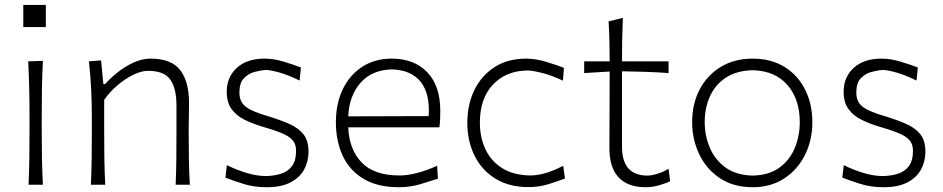

<svg xmlns="http://www.w3.org/2000/svg" viewBox="-20 -761 3886 791"><path d="M76 -740.8H168.9V-649.5H76ZM97.7 0Q100.1 -57.1 100.8 -110.1Q101.6 -163.1 101.6 -226.1V-277.3Q101.6 -342.3 100.3 -396.7Q99.1 -451.2 96.2 -508.3L156.7 -510.3Q153.8 -452.6 152.8 -397.7Q151.9 -342.8 151.9 -277.3V-226.1Q151.9 -163.1 152.8 -110.1Q153.8 -57.1 156.7 0Z M354.5 0Q356.9 -57.1 357.7 -110.1Q358.4 -163.1 358.4 -226.1V-277.3Q358.4 -332.5 355.7 -391.6Q353 -450.7 346.2 -508.3L396.5 -512.2L405.8 -414.6H413.1Q432.1 -436.5 462.2 -460.9Q492.2 -485.4 528.3 -502.4Q564.5 -519.5 601.1 -519.5Q685.5 -519.5 722.2 -472.4Q758.8 -425.3 758.8 -336.9Q758.8 -304.2 758.1 -275.9Q757.3 -247.6 757.3 -226.1Q757.3 -163.1 758.1 -110.1Q758.8 -57.1 762.2 0H703.6Q706.1 -57.1 706.5 -109.9Q707 -162.6 707 -224.6V-326.2Q707 -397 681.6 -433.1Q656.2 -469.2 589.8 -469.2Q563 -469.2 530 -453.4Q497.1 -437.5 465.1 -410.6Q433.1 -383.8 409.2 -349.6V-224.6Q409.2 -162.6 409.9 -109.9Q410.6 -57.1 413.6 0Z M1078.6 10.3Q1026.4 10.3 982.7 -3.4Q939 -17.1 908.7 -29.3L914.6 -80.6Q957.5 -59.6 999 -47.6Q1040.5 -35.6 1077.1 -35.6Q1110.4 -36.6 1138.2 -45.4Q1166 -54.2 1182.9 -76.7Q1199.7 -99.1 1199.7 -140.1Q1199.7 -166.5 1186 -182.9Q1172.4 -199.2 1140.9 -212.4Q1109.4 -225.6 1054.7 -241.2Q1016.6 -252.9 984.6 -269.3Q952.6 -285.6 933.3 -312.7Q914.1 -339.8 914.1 -382.8Q914.1 -443.4 955.6 -481.4Q997.1 -519.5 1070.3 -519.5Q1107.9 -519.5 1149.7 -506.8Q1191.4 -494.1 1219.7 -482.9L1214.4 -429.2Q1168.5 -451.7 1131.3 -462.2Q1094.2 -472.7 1075.7 -472.7Q1054.7 -471.7 1029.1 -464.8Q1003.4 -458 984.9 -438.7Q966.3 -419.4 966.3 -379.9Q966.3 -340.3 994.1 -320.1Q1022 -299.8 1087.9 -281.2Q1136.7 -266.1 1173.3 -249.8Q1210 -233.4 1230.5 -207.3Q1251 -181.2 1251 -135.7Q1251 -96.7 1233.2 -63.2Q1215.3 -29.8 1177.2 -9.8Q1139.2 10.3 1078.6 10.3Z M1622.6 10.3Q1535.2 10.3 1477.5 -24.4Q1419.9 -59.1 1391.8 -119.6Q1363.8 -180.2 1363.8 -257.8Q1363.8 -334 1392.1 -393.1Q1420.4 -452.1 1472.2 -485.8Q1523.9 -519.5 1593.8 -519.5Q1686.5 -519.5 1740.2 -463.4Q1793.9 -407.2 1793.9 -304.2Q1793.9 -284.7 1793.2 -268.3Q1792.5 -252 1790 -236.3H1414.6Q1418.5 -145 1470 -91.6Q1521.5 -38.1 1626 -38.1Q1658.7 -38.1 1699.2 -48.6Q1739.7 -59.1 1780.8 -78.1L1784.2 -24.9Q1754.4 -15.1 1712.2 -2.4Q1669.9 10.3 1622.6 10.3ZM1746.1 -282.7Q1752 -375.5 1712.9 -424.1Q1673.8 -472.7 1594.7 -475.1Q1512.2 -473.1 1465.3 -419.9Q1418.5 -366.7 1414.6 -281.7Z M2157.2 9.8Q2076.7 9.8 2020.3 -25.4Q1963.9 -60.5 1934.6 -120.6Q1905.3 -180.7 1905.3 -254.9Q1905.3 -330.1 1934.3 -389.9Q1963.4 -449.7 2017.6 -484.6Q2071.8 -519.5 2147.9 -519.5Q2187 -519.5 2230.2 -506.3Q2273.4 -493.2 2303.2 -481.4L2299.3 -428.7Q2250 -451.7 2210.7 -461.2Q2171.4 -470.7 2151.9 -470.7Q2063 -468.8 2010 -411.6Q1957 -354.5 1957 -255.9Q1957 -194.8 1980 -146Q2002.9 -97.2 2048.6 -68.4Q2094.2 -39.6 2163.6 -38.1Q2224.6 -38.1 2300.3 -78.1L2307.6 -25.4Q2280.3 -15.1 2241 -2.7Q2201.7 9.8 2157.2 9.8Z M2639.2 10.3Q2566.9 10.3 2528.8 -30Q2490.7 -70.3 2490.7 -150.4Q2490.7 -241.7 2491.2 -324.5Q2491.7 -407.2 2491.7 -466.3L2386.7 -460V-508.3H2491.7Q2491.7 -551.8 2490.7 -591.1Q2489.7 -630.4 2487.3 -672.9L2545.9 -687.5Q2543.9 -636.7 2543.2 -597.2Q2542.5 -557.6 2542.5 -508.3H2734.4V-460Q2687 -463.4 2638.2 -465.1Q2589.4 -466.8 2542.5 -467.3V-156.7Q2542.5 -37.6 2647.9 -37.6Q2664.6 -37.6 2689.9 -45.7Q2715.3 -53.7 2734.4 -65.9L2740.7 -14.6Q2726.6 -6.8 2697.5 1.7Q2668.5 10.3 2639.2 10.3Z M3081.1 10.3Q3001.5 10.3 2945.6 -27.1Q2889.6 -64.5 2860.6 -125.7Q2831.5 -187 2831.5 -257.8Q2831.5 -334 2862.8 -393.1Q2894 -452.1 2950.2 -485.8Q3006.3 -519.5 3080.6 -519.5Q3157.2 -519.5 3212.4 -485.1Q3267.6 -450.7 3297.1 -391.4Q3326.7 -332 3326.7 -257.8Q3326.7 -183.1 3296.1 -122.3Q3265.6 -61.5 3210.4 -25.6Q3155.3 10.3 3081.1 10.3ZM3081.1 -37.6Q3147.9 -39.1 3190.9 -70.3Q3233.9 -101.6 3254.4 -151.4Q3274.9 -201.2 3274.9 -257.8Q3274.9 -352.5 3224.1 -410.9Q3173.3 -469.2 3081.1 -471.7Q3015.6 -470.2 2971.4 -441.7Q2927.2 -413.1 2905.3 -365.2Q2883.3 -317.4 2883.3 -257.8Q2883.3 -201.2 2904.8 -151.4Q2926.3 -101.6 2970 -70.3Q3013.7 -39.1 3081.1 -37.6Z M3620.1 10.3Q3567.9 10.3 3524.2 -3.4Q3480.5 -17.1 3450.2 -29.3L3456.1 -80.6Q3499 -59.6 3540.5 -47.6Q3582 -35.6 3618.7 -35.6Q3651.9 -36.6 3679.7 -45.4Q3707.5 -54.2 3724.4 -76.7Q3741.2 -99.1 3741.2 -140.1Q3741.2 -166.5 3727.5 -182.9Q3713.9 -199.2 3682.4 -212.4Q3650.9 -225.6 3596.2 -241.2Q3558.1 -252.9 3526.1 -269.3Q3494.1 -285.6 3474.9 -312.7Q3455.6 -339.8 3455.6 -382.8Q3455.6 -443.4 3497.1 -481.4Q3538.6 -519.5 3611.8 -519.5Q3649.4 -519.5 3691.2 -506.8Q3732.9 -494.1 3761.2 -482.9L3755.9 -429.2Q3710 -451.7 3672.9 -462.2Q3635.7 -472.7 3617.2 -472.7Q3596.2 -471.7 3570.6 -464.8Q3544.9 -458 3526.4 -438.7Q3507.8 -419.4 3507.8 -379.9Q3507.8 -340.3 3535.6 -320.1Q3563.5 -299.8 3629.4 -281.2Q3678.2 -266.1 3714.8 -249.8Q3751.5 -233.4 3772 -207.3Q3792.5 -181.2 3792.5 -135.7Q3792.5 -96.7 3774.7 -63.2Q3756.8 -29.8 3718.8 -9.8Q3680.7 10.3 3620.1 10.3Z"/></svg>

Font: Pinar-DS3-FD Light
Style: Regular
Weight: 300
Designer: Amin Abedi
Version: Version 3.000